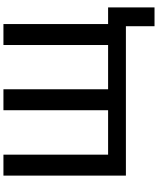

<svg xmlns="http://www.w3.org/2000/svg" viewBox="80 -839 927 1127"><g transform="rotate(-90 543.5 -275.5)"><path d="M953.1 168V0H76.2V-718.8H199.2V-104.5H460V-718.8H583V-104.5H842.8V-718.8H965.8V-104.5H1063.5V168Z"/></g></svg>

Font: Min Sans SemiBold
Style: Regular
Weight: 600
Designer: Jinseong-Kim, NotoSansCJK, Nunito
Foundry: Jinseong-Kim
Version: Version 1.400;Glyphs 3.1.2 (3151)